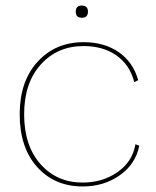

<svg xmlns="http://www.w3.org/2000/svg" viewBox="-20 -662 564 692"><path d="M253 -620Q253 -642 275 -642Q297 -642 297 -620Q297 -598 275 -598Q253 -598 253 -620ZM281 -510Q356 -510 408 -474Q460 -438 478 -373L464 -366Q448 -428 400 -462Q352 -496 281 -496Q187 -496 127 -429.5Q67 -363 67 -250Q67 -137 126 -70.5Q185 -4 278 -4Q350 -4 404 -42Q458 -80 468 -142L482 -137Q469 -71 412 -30.5Q355 10 278 10Q177 10 114 -60Q51 -130 51 -250Q51 -369 115.5 -439.5Q180 -510 281 -510Z"/></svg>

Font: Elaine Sans Thin
Style: Regular
Weight: 250
Designer: Wei Huang
Foundry: Wei Huang
Version: Version 2.001;December 24, 2019;FontCreator 12.0.0.2547 64-b